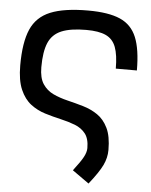

<svg xmlns="http://www.w3.org/2000/svg" viewBox="-56 -678 712 907"><g transform="rotate(5 300.0 -225.0)"><path d="M398 182 319 126Q353 82 365.5 58.5Q378 35 378 16Q378 -29 359 -53Q340 -77 309 -89Q278 -101 240.5 -109.5Q203 -118 165.5 -129.5Q128 -141 97 -164.5Q66 -188 47 -231.5Q28 -275 28 -346Q28 -455 55 -517Q82 -579 147 -605.5Q212 -632 325 -632Q422 -632 477 -608Q532 -584 555.5 -527Q579 -470 579 -370H479Q479 -435 465 -472Q451 -509 417.5 -524.5Q384 -540 325 -540Q250 -540 207 -522Q164 -504 146 -462Q128 -420 128 -346Q128 -295 147 -266.5Q166 -238 197 -223.5Q228 -209 265.5 -200Q303 -191 340.5 -180Q378 -169 409 -148Q440 -127 459 -88Q478 -49 478 16Q478 53 461 88.5Q444 124 398 182Z"/></g></svg>

Font: Victor Mono
Style: Bold
Weight: 700
Monospace: yes
Designer: Rune Bjørnerås
Version: Version 1.561;gftools[0.9.30]